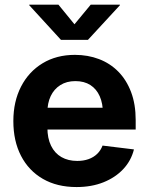

<svg xmlns="http://www.w3.org/2000/svg" viewBox="-20 -775 624 807"><path d="M301.8 11.2Q219.7 11.2 160.2 -23.2Q100.6 -57.6 68.4 -119.9Q36.1 -182.1 36.1 -266.1Q36.1 -348.1 68.4 -410.9Q100.6 -473.6 158.9 -509Q217.3 -544.4 294.9 -544.4Q349.6 -544.4 396.2 -526.6Q442.9 -508.8 477.3 -473.9Q511.7 -439 531 -387.9Q550.3 -336.9 550.3 -270.5V-230.5H93.3V-322.3H479.5L412.6 -298.8Q412.6 -339.8 399.2 -370.4Q385.7 -400.9 359.9 -417.5Q334 -434.1 296.9 -434.1Q259.8 -434.1 233.4 -417.2Q207 -400.4 193.1 -371.1Q179.2 -341.8 179.2 -303.2V-238.8Q179.2 -193.8 194.6 -162.4Q210 -130.9 238.3 -114.7Q266.6 -98.6 304.7 -98.6Q331.1 -98.6 352.3 -106.2Q373.5 -113.8 388.4 -128.2Q403.3 -142.6 411.1 -163.1L543 -147Q531.2 -99.6 498 -64.2Q464.8 -28.8 414.8 -8.8Q364.7 11.2 301.8 11.2ZM225.6 -755.4 293 -672.9 361.3 -755.4H483.9V-752.9L349.6 -607.4H236.3L103 -752.9V-755.4Z"/></svg>

Font: Inter 20pt
Style: Bold
Weight: 700
Version: Version 4.001;git-66647c0bb